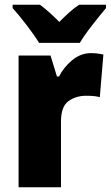

<svg xmlns="http://www.w3.org/2000/svg" viewBox="-20 -786 465 806"><path d="M312 -766Q292 -753 272 -735Q252 -717 229 -694Q206 -717 187 -734Q168 -751 148 -766H33V-752Q57 -726 91.5 -681Q126 -636 144 -606H315Q334 -638 368 -681.5Q402 -725 425 -752V-766ZM228 -465H219L192 -553H58V0H236V-275Q236 -339 267.5 -361.5Q299 -384 341 -384Q362 -384 375.5 -382.5Q389 -381 399 -378L414 -557Q387 -563 362 -563Q318 -563 282 -532.5Q246 -502 228 -465Z"/></svg>

Font: Noto Sans UI SemiCondensed Black
Style: Regular
Weight: 900
Width: 4
Designer: Monotype Design Team
Foundry: Monotype Imaging Inc.
Version: 1.001